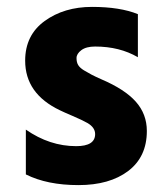

<svg xmlns="http://www.w3.org/2000/svg" viewBox="-20 -533 476 557"><path d="M406 -153Q406 -78 352 -37Q298 4 207.5 4Q117 4 55 -27V-157Q124 -109 201 -109Q256 -109 256 -144Q256 -163 234 -176Q218 -185 191 -196.5Q164 -208 154 -213Q53 -261 53 -357Q53 -431 109.5 -472Q166 -513 247 -513Q328 -513 380 -492V-367Q327 -398 256 -398Q230 -398 216 -387.5Q202 -377 202 -364.5Q202 -352 207 -344Q212 -336 223.5 -329Q235 -322 245.5 -316.5Q256 -311 274 -303Q342 -274 374 -238Q406 -202 406 -153Z"/></svg>

Font: Hind Mysuru
Style: Bold
Weight: 700
Designer: Manushi Parikh, Hitesh Malaviya
Foundry: Indian Type Foundry
Version: Version 0.703;PS 1.0;hotconv 1.0.86;makeotf.lib2.5.63406